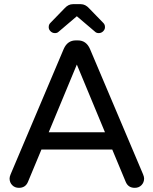

<svg xmlns="http://www.w3.org/2000/svg" viewBox="-20 -897 737 922"><path d="M484 -768Q485 -757 476 -747.5Q467 -738 454 -738Q443 -738 436 -745L349 -819L262 -745Q255 -738 244 -738Q231 -738 222 -747.5Q213 -757 214 -768Q214 -779 222 -787L290 -857Q308 -877 330 -877H368Q390 -877 408 -857L476 -787Q484 -779 484 -768ZM667 -60Q672 -48 672 -40Q672 -21 659.5 -8Q647 5 627 5Q596 5 584 -23L519 -179H179L114 -23Q102 5 71 5Q51 5 38.5 -8Q26 -21 26 -40Q26 -48 31 -60L286 -662Q304 -703 344 -703H354Q394 -703 412 -662ZM214 -262H484L349 -587Z"/></svg>

Font: Varela Round
Style: Regular
Weight: 400
Designer: Joe Prince
Foundry: Joe Prince
Version: Version 1.000